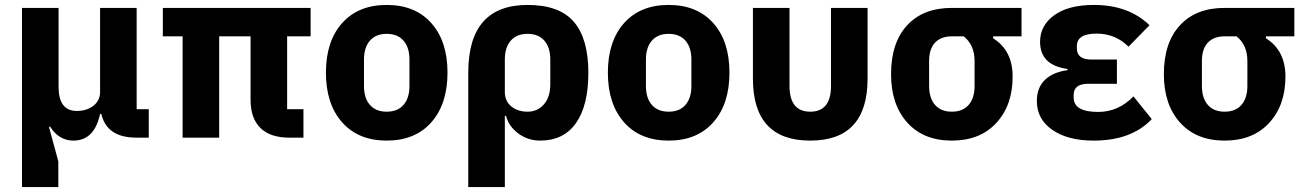

<svg xmlns="http://www.w3.org/2000/svg" viewBox="-20 -557 5280 777"><path d="M216 200H69V-525H217V-206Q217 -108 291 -108Q331 -108 358 -129Q385 -150 385 -185V-525H533V-115H582V0H532Q412 0 390 -96H385Q362 12 277 12Q219 12 183 -44H178L216 96Z M1142 -410V-115H1208V0H1150Q1074 0 1034 -39Q994 -78 994 -153V-410H867V0H719V-410H639V-525H1237V-410Z M1725.5 -62Q1660 12 1545 12Q1430 12 1364.5 -62Q1299 -136 1299 -263Q1299 -390 1364.5 -463.5Q1430 -537 1545 -537Q1660 -537 1725.5 -463.5Q1791 -390 1791 -263Q1791 -136 1725.5 -62ZM1637 -209V-316Q1637 -365 1613 -392.5Q1589 -420 1545 -420Q1501 -420 1477 -392.5Q1453 -365 1453 -316V-209Q1453 -160 1477 -132.5Q1501 -105 1545 -105Q1589 -105 1613 -132.5Q1637 -160 1637 -209Z M1875 200V-263Q1875 -537 2115 -537Q2244 -537 2302.5 -468.5Q2361 -400 2361 -263Q2361 -130 2311 -59Q2261 12 2166 12Q2117 12 2078 -16.5Q2039 -45 2028 -88H2023V200ZM2207 -217V-316Q2207 -365 2183 -392.5Q2159 -420 2115 -420Q2071 -420 2047 -392.5Q2023 -365 2023 -316V-185Q2023 -148 2049 -126.5Q2075 -105 2115 -105Q2155 -105 2181 -134.5Q2207 -164 2207 -217Z M2866.5 -62Q2801 12 2686 12Q2571 12 2505.5 -62Q2440 -136 2440 -263Q2440 -390 2505.5 -463.5Q2571 -537 2686 -537Q2801 -537 2866.5 -463.5Q2932 -390 2932 -263Q2932 -136 2866.5 -62ZM2778 -209V-316Q2778 -365 2754 -392.5Q2730 -420 2686 -420Q2642 -420 2618 -392.5Q2594 -365 2594 -316V-209Q2594 -160 2618 -132.5Q2642 -105 2686 -105Q2730 -105 2754 -132.5Q2778 -160 2778 -209Z M3175 -525V-210Q3175 -105 3259 -105Q3343 -105 3343 -210V-525H3491V-239Q3491 12 3259 12Q3027 12 3027 -239V-525Z M4114 -410H3999V-402Q4078 -353 4078 -247Q4078 -131 4012 -59.5Q3946 12 3832 12Q3717 12 3651.5 -61Q3586 -134 3586 -257Q3586 -384 3651 -454.5Q3716 -525 3832 -525H4114ZM3880 -410H3832Q3788 -410 3764 -384.5Q3740 -359 3740 -310V-209Q3740 -160 3764 -132.5Q3788 -105 3832 -105Q3876 -105 3900 -132.5Q3924 -160 3924 -209V-310Q3924 -375 3880 -410Z M4567 -167 4641 -75Q4559 12 4406 12Q4301 12 4238.5 -31.5Q4176 -75 4176 -148Q4176 -202 4208.5 -233.5Q4241 -265 4300 -273V-278Q4189 -293 4189 -388Q4189 -454 4246.5 -495.5Q4304 -537 4407 -537Q4547 -537 4632 -455L4547 -368Q4494 -421 4418 -421Q4338 -421 4338 -371V-361Q4338 -316 4397 -316H4500V-218H4384Q4325 -218 4325 -173V-162Q4325 -104 4424 -104Q4506 -104 4567 -167Z M5218 -410H5103V-402Q5182 -353 5182 -247Q5182 -131 5116 -59.5Q5050 12 4936 12Q4821 12 4755.5 -61Q4690 -134 4690 -257Q4690 -384 4755 -454.5Q4820 -525 4936 -525H5218ZM4984 -410H4936Q4892 -410 4868 -384.5Q4844 -359 4844 -310V-209Q4844 -160 4868 -132.5Q4892 -105 4936 -105Q4980 -105 5004 -132.5Q5028 -160 5028 -209V-310Q5028 -375 4984 -410Z"/></svg>

Font: Aneliza
Style: Bold
Weight: 700
Designer: Mike Abbink, Paul van der Laan, Pieter van Rosmalen
Foundry: Bold Monday
Version: Version 3.0